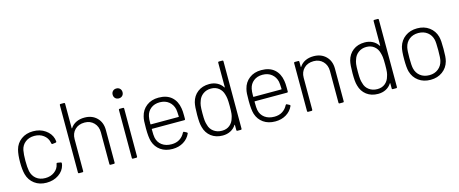

<svg xmlns="http://www.w3.org/2000/svg" viewBox="-42 -1286 4478 1875"><g transform="rotate(-15 2197.0 -348.5)"><path d="M69 -128Q56 -176 56 -253Q56 -327 69 -377Q85 -438 135 -475Q185 -512 256 -512Q327 -512 378.5 -476Q430 -440 445 -386Q448 -377 450 -358V-356Q450 -349 441 -347L409 -343H407Q400 -343 398 -352L395 -366Q386 -408 348.5 -436.5Q311 -465 256 -465Q202 -465 165 -436Q128 -407 118 -359Q110 -317 110 -252Q110 -186 118 -146Q129 -97 165 -68Q201 -39 256 -39Q310 -39 348.5 -67.5Q387 -96 395 -139L396 -144Q398 -155 408 -153L439 -148Q448 -146 448 -139Q448 -131 445 -119Q431 -63 379 -27.5Q327 8 256 8Q185 8 135.5 -29Q86 -66 69 -128Z M947 -340V-10Q947 0 937 0H904Q894 0 894 -10V-330Q894 -389 857.5 -426.5Q821 -464 764 -464Q703 -464 666 -427.5Q629 -391 629 -332V-10Q629 0 619 0H586Q576 0 576 -10V-690Q576 -700 586 -700H619Q629 -700 629 -690V-444Q629 -441 630.5 -440.5Q632 -440 633 -442Q655 -476 691.5 -493.5Q728 -511 775 -511Q852 -511 899.5 -464Q947 -417 947 -340Z M1100 -655Q1100 -677 1114 -691Q1128 -705 1150 -705Q1172 -705 1186 -691Q1200 -677 1200 -655Q1200 -633 1186 -619Q1172 -605 1150 -605Q1128 -605 1114 -619Q1100 -633 1100 -655ZM1131 -505H1164Q1174 -505 1174 -495V-11Q1174 -1 1164 -1H1131Q1121 -1 1121 -11V-495Q1121 -505 1131 -505Z M1721 -279V-244Q1721 -234 1711 -234H1386Q1382 -234 1382 -230Q1382 -166 1387 -145Q1397 -96 1435.5 -67.5Q1474 -39 1533 -39Q1580 -39 1614 -60.5Q1648 -82 1667 -120Q1672 -129 1680 -125L1705 -112Q1714 -107 1710 -99Q1688 -50 1640.5 -21Q1593 8 1530 8Q1459 8 1410.5 -26Q1362 -60 1343 -119Q1329 -165 1329 -253Q1329 -298 1330.5 -324.5Q1332 -351 1338 -373Q1353 -436 1402.5 -474Q1452 -512 1524 -512Q1607 -512 1655.5 -469.5Q1704 -427 1716 -352Q1721 -326 1721 -279ZM1382 -283Q1382 -279 1386 -279H1665Q1669 -279 1669 -283Q1667 -337 1663 -358Q1652 -406 1615.5 -435.5Q1579 -465 1524 -465Q1470 -465 1434 -436.5Q1398 -408 1388 -361Q1382 -339 1382 -283Z M2187 -700H2220Q2230 -700 2230 -690V-10Q2230 0 2220 0H2187Q2177 0 2177 -10V-60Q2177 -63 2175 -63.5Q2173 -64 2172 -61Q2151 -28 2116 -10Q2081 8 2037 8Q1968 8 1921 -28Q1874 -64 1858 -125Q1851 -149 1848.5 -178Q1846 -207 1846 -251Q1846 -335 1856 -377Q1872 -439 1919.5 -475.5Q1967 -512 2037 -512Q2081 -512 2116 -494Q2151 -476 2172 -443Q2173 -440 2175 -440.5Q2177 -441 2177 -444V-690Q2177 -700 2187 -700ZM2176 -251Q2176 -303 2173 -327Q2170 -351 2163 -373Q2152 -414 2120 -439.5Q2088 -465 2042 -465Q1995 -465 1961 -439.5Q1927 -414 1915 -374Q1907 -354 1903.5 -330Q1900 -306 1900 -252Q1900 -200 1903 -176.5Q1906 -153 1913 -133Q1923 -91 1958 -65Q1993 -39 2042 -39Q2089 -39 2120.5 -65Q2152 -91 2163 -133Q2170 -151 2173 -175Q2176 -199 2176 -251Z M2760 -279V-244Q2760 -234 2750 -234H2425Q2421 -234 2421 -230Q2421 -166 2426 -145Q2436 -96 2474.5 -67.5Q2513 -39 2572 -39Q2619 -39 2653 -60.5Q2687 -82 2706 -120Q2711 -129 2719 -125L2744 -112Q2753 -107 2749 -99Q2727 -50 2679.5 -21Q2632 8 2569 8Q2498 8 2449.5 -26Q2401 -60 2382 -119Q2368 -165 2368 -253Q2368 -298 2369.5 -324.5Q2371 -351 2377 -373Q2392 -436 2441.5 -474Q2491 -512 2563 -512Q2646 -512 2694.5 -469.5Q2743 -427 2755 -352Q2760 -326 2760 -279ZM2421 -283Q2421 -279 2425 -279H2704Q2708 -279 2708 -283Q2706 -337 2702 -358Q2691 -406 2654.5 -435.5Q2618 -465 2563 -465Q2509 -465 2473 -436.5Q2437 -408 2427 -361Q2421 -339 2421 -283Z M3263 -340V-10Q3263 0 3253 0H3220Q3210 0 3210 -10V-330Q3210 -389 3173.5 -426.5Q3137 -464 3080 -464Q3019 -464 2982 -427.5Q2945 -391 2945 -332V-10Q2945 0 2935 0H2902Q2892 0 2892 -10V-494Q2892 -504 2902 -504H2935Q2945 -504 2945 -494V-444Q2945 -441 2946.5 -440.5Q2948 -440 2949 -442Q2971 -476 3007.5 -493.5Q3044 -511 3091 -511Q3168 -511 3215.5 -464Q3263 -417 3263 -340Z M3758 -700H3791Q3801 -700 3801 -690V-10Q3801 0 3791 0H3758Q3748 0 3748 -10V-60Q3748 -63 3746 -63.5Q3744 -64 3743 -61Q3722 -28 3687 -10Q3652 8 3608 8Q3539 8 3492 -28Q3445 -64 3429 -125Q3422 -149 3419.5 -178Q3417 -207 3417 -251Q3417 -335 3427 -377Q3443 -439 3490.5 -475.5Q3538 -512 3608 -512Q3652 -512 3687 -494Q3722 -476 3743 -443Q3744 -440 3746 -440.5Q3748 -441 3748 -444V-690Q3748 -700 3758 -700ZM3747 -251Q3747 -303 3744 -327Q3741 -351 3734 -373Q3723 -414 3691 -439.5Q3659 -465 3613 -465Q3566 -465 3532 -439.5Q3498 -414 3486 -374Q3478 -354 3474.5 -330Q3471 -306 3471 -252Q3471 -200 3474 -176.5Q3477 -153 3484 -133Q3494 -91 3529 -65Q3564 -39 3613 -39Q3660 -39 3691.5 -65Q3723 -91 3734 -133Q3741 -151 3744 -175Q3747 -199 3747 -251Z M3950 -128Q3939 -168 3939 -253Q3939 -338 3950 -377Q3968 -439 4018 -475.5Q4068 -512 4139 -512Q4210 -512 4260 -475Q4310 -438 4327 -377Q4333 -354 4335 -325.5Q4337 -297 4337 -253Q4337 -207 4335 -179Q4333 -151 4327 -128Q4310 -66 4259.5 -29Q4209 8 4139 8Q4068 8 4018 -28.5Q3968 -65 3950 -128ZM4277 -146Q4284 -173 4284 -252Q4284 -332 4278 -358Q4267 -407 4229.5 -436Q4192 -465 4138 -465Q4084 -465 4047 -436Q4010 -407 3999 -358Q3992 -327 3992 -252Q3992 -177 3999 -146Q4010 -97 4047 -68Q4084 -39 4139 -39Q4192 -39 4229 -68.5Q4266 -98 4277 -146Z"/></g></svg>

Font: Barlow Light
Style: Regular
Weight: 300
Designer: Jeremy Tribby
Foundry: Tribby Type
Version: Version 1.422